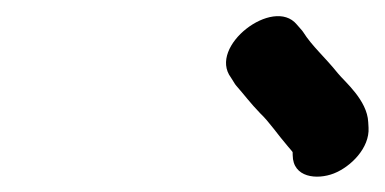

<svg xmlns="http://www.w3.org/2000/svg" viewBox="-20 -719 483 241"><path d="M442.6 -558.8 442.2 -565.7C440.9 -593.4 412.5 -616.6 404.1 -627C387.7 -647.5 371.8 -660.9 360.6 -678.7C360.3 -679.1 359.7 -680 359.3 -680.5L352.4 -688.4C323.1 -723.6 240.6 -660.7 269.9 -621.6L275.1 -613.3C275.4 -612.9 276 -612 276.5 -611.5C286.2 -600.5 294.2 -589.6 306.6 -576.8C318.1 -565.9 328.6 -550 341.9 -534.6C344.9 -531.1 346.6 -529.2 347.3 -528.1C347.3 -528.1 347.4 -526.5 347.4 -524.2C347.6 -496 377.9 -493 399.1 -501.3C420.2 -509.6 444.1 -533.2 442.6 -558.8Z"/></svg>

Font: Just Breathe
Style: BdObl7
Weight: 400
Foundry: Cannot Into Space Fonts
Version: Version 0.72